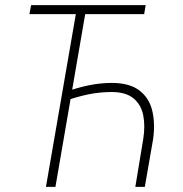

<svg xmlns="http://www.w3.org/2000/svg" viewBox="-20 -731 714 751"><path d="M546.4 0H509.3L540.5 -188.5Q548.3 -238.8 540.3 -279.8Q532.2 -320.8 502.9 -345.7Q473.6 -370.6 418.5 -371.1Q395 -371.1 372.1 -368.9Q349.1 -366.7 326.4 -362.1Q303.7 -357.4 281.5 -351.1Q259.3 -344.7 237.3 -337.9L241.2 -373Q262.7 -380.9 284.7 -387Q306.6 -393.1 329.1 -397.7Q351.6 -402.3 374 -404.5Q396.5 -406.7 419.4 -406.7Q486.8 -406.2 524.9 -377.4Q563 -348.6 575.2 -299.3Q587.4 -250 579.1 -188ZM319.3 -710.9 196.8 0H159.7L282.7 -710.9ZM549.8 -710.9 543.9 -675.8H95.2L101.6 -710.9Z"/></svg>

Font: Roboto Condensed ExtraLight
Style: Italic
Weight: 250
Italic angle: -12°
Designer: Christian Robertson
Foundry: Google
Version: Version 3.008; 2023